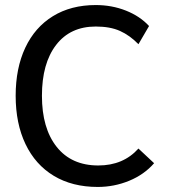

<svg xmlns="http://www.w3.org/2000/svg" viewBox="-20 -730 672 760"><path d="M42 -351Q42 -460 80 -541Q118 -622 189.5 -666Q261 -710 359 -710Q423 -710 478.5 -688Q534 -666 570 -627L528 -555Q494 -590 455 -607.5Q416 -625 359 -625Q258 -625 202 -552Q146 -479 146 -351Q146 -222 204.5 -148.5Q263 -75 369 -75Q468 -75 528 -142L590 -84Q551 -39 491.5 -14.5Q432 10 367 10Q266 10 193 -34Q120 -78 81 -159.5Q42 -241 42 -351Z"/></svg>

Font: Niramit Medium
Style: Regular
Weight: 500
Designer: Katatrad Aksorn Co.,Ltd.
Foundry: Cadson Demak Co.,Ltd.
Version: Version 1.000; ttfautohint (v1.6)